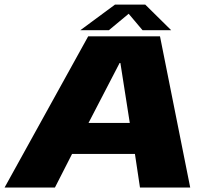

<svg xmlns="http://www.w3.org/2000/svg" viewBox="-36 -838 954 858"><path d="M-15.5 0 358 -675.5H679L814 0H589.5L567 -150H286L209.5 0ZM359.5 -288.5H544L502 -556.5H498.5ZM323 -703 478 -817.5H613L729 -703H601L539 -776.5L450.5 -703Z"/></svg>

Font: Anybody ExtraExpanded ExtraBold
Style: Italic
Weight: 800
Width: 8
Italic angle: -10°
Designer: Tyler Finck
Foundry: Etcetera Type Company
Version: Version 1.010; ttfautohint (v1.8.3) -l 8 -r 50 -G 200 -x 14 